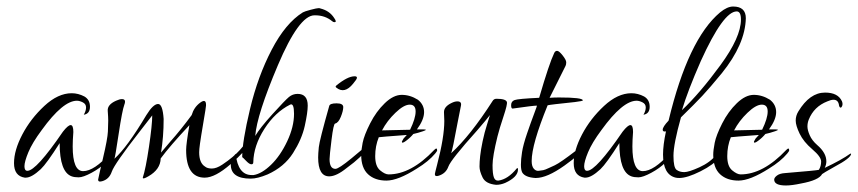

<svg xmlns="http://www.w3.org/2000/svg" viewBox="-20 -541 2631 589"><path d="M108 -142Q79 -103 67 -74Q55 -45 55 -31Q55 -17 64 -17Q91 -17 173 -137Q205 -178 205 -136Q203 -110 203 -92Q203 -16 235 -16Q269 -16 318 -71Q321 -74 325 -67Q322 -60 304.5 -42.5Q287 -25 261 -11Q235 3 221.5 3Q208 3 200 0Q163 -13 163 -102Q123 -39 105 -22Q77 4 59 4Q58 4 56 4Q23 -1 23 -40.5Q23 -80 48.5 -128.5Q74 -177 116 -216Q158 -255 200 -255Q220 -255 239 -245Q256 -235 256 -213.5Q256 -192 237 -189Q244 -201 244 -211.5Q244 -222 234 -227Q224 -232 216 -232Q173 -232 108 -142Z M608 4Q551 4 551 -81Q551 -99 561 -157Q501 -93 473 -55Q472 -21 435 0Q418 10 418 4Q427 -23 437 -90.5Q447 -158 447 -187Q445 -185 409 -138Q331 -38 323 -14.5Q315 9 293 15Q289 16 287 16Q281 16 281 10Q281 8 286.5 -15.5Q292 -39 296 -56Q310 -115 311 -137.5Q312 -160 312 -171Q312 -182 310.5 -201Q309 -220 336 -232Q347 -237 354 -237Q368 -237 361.5 -220Q355 -203 344 -130Q333 -57 331 -54Q370 -89 429 -188Q450 -222 465 -222Q479 -222 482 -176Q482 -121 474 -73Q482 -83 502 -106Q535 -143 568 -188Q575 -212 594 -226Q613 -240 612 -217Q612 -213 604 -166Q596 -119 593.5 -100.5Q591 -82 591 -74Q591 -41 609 -30Q616 -24 630 -24Q644 -24 662 -36Q680 -48 693.5 -59.5Q707 -71 715.5 -80.5Q724 -90 731.5 -99Q739 -108 740 -109Q745 -111 747 -103Q735 -79 687.5 -37.5Q640 4 608 4Z M893 -253Q924 -253 924 -217Q924 -196 915 -155Q906 -114 879 -71.5Q852 -29 801 -6Q770 7 749 7Q688 7 688 -36Q688 -55 703 -69Q710 -4 752 -4Q755 -4 758 -4Q783 -8 811.5 -35.5Q840 -63 861 -107.5Q882 -152 882 -192Q882 -226 870 -220Q824 -197 791 -145.5Q758 -94 757 -43Q757 -37 751 -37Q745 -37 735 -47.5Q725 -58 723 -59Q723 -106 747 -206.5Q771 -307 813.5 -388.5Q856 -470 909 -503Q914 -506 933 -511Q952 -516 957 -516Q962 -516 963 -515Q991 -508 1005 -486Q1010 -479 1010 -476Q1010 -473 1006 -473Q1002 -473 999 -476Q977 -494 947 -494Q946 -494 944 -494Q897 -493 832.5 -341Q768 -189 763 -124Q777 -148 816 -191Q855 -234 866.5 -243.5Q878 -253 893 -253Z M1068 -307Q1075 -307 1075 -302.5Q1075 -298 1063 -284Q1037 -252 1012 -272Q1008 -275 1011 -278Q1046 -307 1068 -307ZM991 -53Q991 -23 1009 -23Q1019 -23 1058.5 -55.5Q1098 -88 1101 -91Q1104 -94 1106 -92.5Q1108 -91 1108 -89.5Q1108 -88 1107 -86Q1092 -61 1044 -26Q1012 0 990 0Q956 0 956 -58Q956 -69 958 -89.5Q960 -110 990 -216Q992 -224 1012.5 -224Q1033 -224 1033 -212.5Q1033 -201 1025.5 -182.5Q1018 -164 1008 -162Q1003 -161 997 -112Q991 -63 991 -53Z M1262 -235Q1281 -220 1281 -197Q1281 -174 1259 -144H1279Q1294 -144 1278 -138.5Q1262 -133 1248 -130Q1238 -118 1225 -108.5Q1212 -99 1213 -107L1218 -116L1228 -127Q1147 -121 1142 -120Q1131 -93 1131 -62Q1131 -31 1146 -18.5Q1161 -6 1172 -6Q1241 -6 1312 -81Q1321 -90 1321 -80Q1321 -77 1315 -70Q1295 -46 1259 -24Q1201 13 1165.5 13Q1130 13 1109 -6.5Q1088 -26 1088 -66Q1088 -80 1092.5 -103Q1097 -126 1115.5 -162.5Q1134 -199 1160.5 -224.5Q1187 -250 1212.5 -250Q1238 -250 1262 -235ZM1238 -143Q1255 -178 1255 -199Q1255 -220 1237 -220Q1219 -220 1193 -195Q1167 -170 1152 -141Q1226 -143 1238 -143Z M1569 -21Q1569 2 1530 20Q1516 26 1502 26Q1470 23 1460.5 3.5Q1451 -16 1451 -30Q1451 -44 1453 -62.5Q1455 -81 1460.5 -107.5Q1466 -134 1474.5 -160.5Q1483 -187 1483 -188Q1474 -176 1443 -140Q1363 -51 1355.5 -30Q1348 -9 1326 -2Q1314 2 1314 -7Q1314 -9 1321 -36Q1343 -120 1343 -170L1342 -197Q1342 -214 1365 -225Q1375 -230 1383 -230Q1397 -230 1394 -216.5Q1391 -203 1384 -166Q1368 -79 1364 -71Q1423 -125 1491 -231Q1495 -238 1503 -238Q1532 -238 1535 -228Q1537 -221 1524.5 -183.5Q1512 -146 1506 -122Q1491 -61 1491 -34.5Q1491 -8 1495 3Q1499 14 1509 13Q1538 9 1565 -24Q1569 -28 1569 -21Z M1695 -242Q1768 -242 1768 -233Q1768 -231 1744 -228Q1667 -220 1660 -218Q1611 -98 1611 -47Q1611 -31 1617.5 -23.5Q1624 -16 1632.5 -17Q1641 -18 1646.5 -19Q1652 -20 1663.5 -25.5Q1675 -31 1682 -34Q1699 -42 1747 -79Q1764 -91 1765 -84Q1765 -71 1711.5 -33Q1658 5 1624 5Q1623 5 1622 5Q1591 3 1582 -12Q1578 -20 1578 -36Q1578 -52 1581.5 -74.5Q1585 -97 1597 -132Q1609 -167 1618.5 -192Q1628 -217 1627 -217Q1616 -217 1553 -208Q1548 -207 1548 -218.5Q1548 -230 1558.5 -234Q1569 -238 1634 -241Q1665 -347 1680 -378Q1683 -385 1689 -385Q1695 -385 1706 -371Q1717 -357 1717 -350Q1717 -343 1715 -339L1666 -241Q1680 -242 1695 -242Z M1825 -142Q1796 -103 1784 -74Q1772 -45 1772 -31Q1772 -17 1781 -17Q1808 -17 1890 -137Q1922 -178 1922 -136Q1920 -110 1920 -92Q1920 -16 1952 -16Q1986 -16 2035 -71Q2038 -74 2042 -67Q2039 -60 2021.5 -42.5Q2004 -25 1978 -11Q1952 3 1938.5 3Q1925 3 1917 0Q1880 -13 1880 -102Q1840 -39 1822 -22Q1794 4 1776 4Q1775 4 1773 4Q1740 -1 1740 -40.5Q1740 -80 1765.5 -128.5Q1791 -177 1833 -216Q1875 -255 1917 -255Q1937 -255 1956 -245Q1973 -235 1973 -213.5Q1973 -192 1954 -189Q1961 -201 1961 -211.5Q1961 -222 1951 -227Q1941 -232 1933 -232Q1890 -232 1825 -142Z M2069 -181Q2046 -99 2046 -63Q2046 -27 2055.5 -20Q2065 -13 2079 -13Q2093 -13 2126 -28Q2159 -43 2177 -66Q2195 -89 2194 -77Q2193 -67 2188 -59Q2170 -36 2129 -15.5Q2088 5 2064 5Q2058 5 2053 4Q2014 -5 2014 -67Q2014 -96 2023 -138Q2013 -136 2013 -143Q2013 -152 2031 -171Q2091 -421 2189 -503Q2211 -521 2229 -521Q2268 -521 2268 -485Q2266 -405 2194 -316Q2157 -271 2134.5 -247Q2112 -223 2069 -181ZM2253 -481Q2253 -506 2240 -506Q2199 -506 2130 -354Q2090 -263 2072 -203Q2127 -255 2190 -341Q2253 -427 2253 -481Z M2342 -235Q2361 -220 2361 -197Q2361 -174 2339 -144H2359Q2374 -144 2358 -138.5Q2342 -133 2328 -130Q2318 -118 2305 -108.5Q2292 -99 2293 -107L2298 -116L2308 -127Q2227 -121 2222 -120Q2211 -93 2211 -62Q2211 -31 2226 -18.5Q2241 -6 2252 -6Q2321 -6 2392 -81Q2401 -90 2401 -80Q2401 -77 2395 -70Q2375 -46 2339 -24Q2281 13 2245.5 13Q2210 13 2189 -6.5Q2168 -26 2168 -66Q2168 -80 2172.5 -103Q2177 -126 2195.5 -162.5Q2214 -199 2240.5 -224.5Q2267 -250 2292.5 -250Q2318 -250 2342 -235ZM2318 -143Q2335 -178 2335 -199Q2335 -220 2317 -220Q2299 -220 2273 -195Q2247 -170 2232 -141Q2306 -143 2318 -143Z M2391 28Q2355 28 2355 10Q2355 4 2363.5 -2.5Q2372 -9 2388 -10Q2485 -18 2492 -20Q2499 -31 2499 -45.5Q2499 -60 2472 -83Q2445 -106 2433 -131Q2421 -156 2421 -171Q2421 -186 2429 -199Q2464 -257 2511 -257Q2551 -257 2563 -230Q2566 -222 2563.5 -216Q2561 -210 2558 -211Q2555 -212 2554 -217Q2552 -235 2537 -235Q2529 -235 2518 -230Q2477 -214 2461 -174Q2457 -164 2457 -153Q2457 -142 2464 -126Q2471 -110 2487 -96Q2515 -72 2515 -46Q2515 -36 2510 -26Q2561 -50 2589 -70L2591 -69Q2590 -56 2541 -30Q2525 -21 2513 -14L2502 -7Q2492 12 2437 22Q2409 28 2391 28Z"/></svg>

Font: Lovers Quarrel
Style: Regular
Weight: 400
Designer: Robert E. Leuschke
Foundry: Robert E. Leuschke
Version: Version 1.001